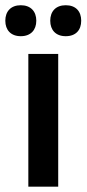

<svg xmlns="http://www.w3.org/2000/svg" viewBox="-40 -703 326 723"><path d="M38.3 -566.7C75.8 -566.7 96.7 -590 96.7 -625C96.7 -660 75.8 -683.3 38.3 -683.3C0.8 -683.3 -20 -660 -20 -625C-20 -590 0.8 -566.7 38.3 -566.7ZM207.5 -566.7C245.8 -566.7 265.8 -590 265.8 -625C265.8 -660 245.8 -683.3 207.5 -683.3C170 -683.3 149.2 -660 149.2 -625C149.2 -590 170 -566.7 207.5 -566.7ZM179.2 0V-500H66.7V0Z"/></svg>

Font: Familjen Grotesk Medium
Style: Regular
Weight: 500
Designer: Anders Wikstroem, Jonas Baeckman, Matilda Gysing, Kristian Moeller
Foundry: Familjen STHLM AB
Version: Version 2.000